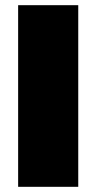

<svg xmlns="http://www.w3.org/2000/svg" viewBox="-20 -721 372 741"><path d="M50 -701V0H282V-701Z"/></svg>

Font: Montserrat-Arabic Black
Style: Regular
Weight: 900
Designer: Mohamed Gaber
Foundry: Kief Type Foundry
Version: Version 5.008;PS 005.008;hotconv 1.0.88;makeotf.lib2.5.64775